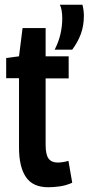

<svg xmlns="http://www.w3.org/2000/svg" viewBox="-20 -778 373 808"><path d="M183 10Q118 10 89 -33Q60 -76 60 -157V-449H6V-534L60 -541L75 -660H172V-541H269V-448H172V-169Q172 -127 184.5 -110.5Q197 -94 222 -94Q244 -94 268 -101L284 -9Q257 3 230.5 6.5Q204 10 183 10ZM210 -569Q227 -602 234.5 -635Q242 -668 242 -701Q242 -718 239.5 -733Q237 -748 232 -758H327Q330 -746 331.5 -734.5Q333 -723 333 -712Q333 -669 320 -634.5Q307 -600 284 -569Z"/></svg>

Font: Georama Condensed SemiBold
Style: Regular
Weight: 600
Width: 3
Designer: Jean-Baptiste Levee
Foundry: Production Type
Version: Version 1.000